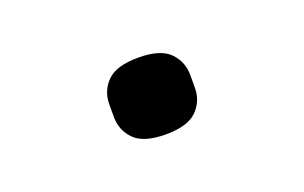

<svg xmlns="http://www.w3.org/2000/svg" viewBox="-39 -294 677 428"><g transform="rotate(-20 300.0 -80.0)"><path d="M300 11Q248 11 226 -11Q204 -33 204 -65V-95Q204 -127 226 -149Q248 -171 300 -171Q352 -171 374 -149Q396 -127 396 -95V-65Q396 -33 374 -11Q352 11 300 11Z"/></g></svg>

Font: IBM Plex Mono SmBld
Style: Regular
Weight: 600
Monospace: yes
Designer: Mike Abbink, Paul van der Laan, Pieter van Rosmalen
Foundry: Bold Monday
Version: Version 2.3